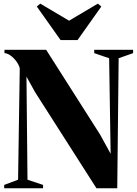

<svg xmlns="http://www.w3.org/2000/svg" viewBox="-20 -1010 735 1030"><path d="M2.5 0V-18L77 -46L86 -644Q80.5 -664 66.8 -682.2Q53 -700.5 36 -712.5Q19 -724.5 4 -725V-743H227.5L517 -288L573.5 -185L565.5 -697.5L485.5 -725V-743H694V-725L616.5 -697.5L609 0H497.5L168 -516L122 -599L127.5 -46L211 -18V0ZM305 -795 177.5 -975 196 -990.5 350.5 -899 505 -990.5 523.5 -975 396 -795Z"/></svg>

Font: Merriweather 144pt ExtraBold
Style: Regular
Weight: 800
Version: Version 2.100